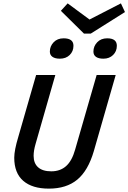

<svg xmlns="http://www.w3.org/2000/svg" viewBox="-20 -1097 757 1132"><path d="M338.9 -1033.2 378.9 -1077.1 507.8 -981.9 692.9 -1077.1 716.8 -1025.9 515.1 -898.9H475.1ZM333 -751Q305.2 -751 289.6 -761.7Q273.9 -772.5 273.9 -793Q273.9 -824.2 296.1 -847.7Q318.4 -871.1 355 -871.1Q413.1 -871.1 413.1 -827.1Q413.1 -794.4 390.9 -772.7Q368.7 -751 333 -751ZM589.8 -751Q561.5 -751 546.1 -761.7Q530.8 -772.5 530.8 -793Q530.8 -824.2 553 -847.7Q575.2 -871.1 611.8 -871.1Q668.9 -871.1 668.9 -827.1Q668.9 -794.4 646.7 -772.7Q624.5 -751 589.8 -751ZM422.9 -214.8 549.8 -654.8H662.1L533.2 -206.1Q499.5 -90.8 435.5 -37.8Q371.6 15.1 268.1 15.1Q169.9 15.1 116.9 -31Q64 -77.1 64 -167Q64 -210.9 87.9 -290L192.9 -654.8H306.2L189.9 -249Q178.2 -209 178.2 -178.2Q178.2 -134.3 204.8 -110.6Q231.4 -86.9 282.2 -86.9Q335 -86.9 369.6 -117.7Q404.3 -148.4 422.9 -214.8Z"/></svg>

Font: IntelOne Mono Medium
Style: Italic
Weight: 500
Italic angle: -16°
Designer: Fred Shallcrass
Foundry: Frere-Jones Type LLC
Version: Version 1.200;hotconv 1.1.0;makeotfexe 2.6.0;FJTRelease1.2